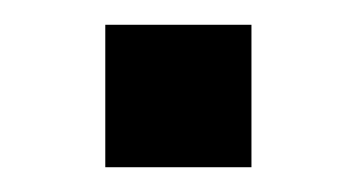

<svg xmlns="http://www.w3.org/2000/svg" viewBox="-20 -347 288 155"><path d="M65 -212V-327H183V-212Z"/></svg>

Font: Nunito Sans 10pt Medium
Style: Regular
Weight: 500
Designer: Vernon Adams
Foundry: Vernon Adams
Version: Version 3.101;gftools[0.9.27]